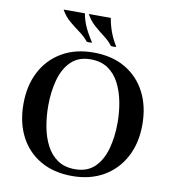

<svg xmlns="http://www.w3.org/2000/svg" viewBox="-99 -1017 1002 1118"><g transform="rotate(10 402.0 -458.0)"><path d="M195 -364Q195 -301 206 -241Q217 -181 242 -132.5Q267 -84 308.5 -55.5Q350 -27 412 -27L402 15Q293 15 214 -31Q135 -77 93 -159Q51 -241 51 -350Q51 -459 94 -541Q137 -623 216 -669Q295 -715 402 -715L392 -673Q321 -673 277.5 -631Q234 -589 214.5 -518.5Q195 -448 195 -364ZM610 -336Q610 -399 598.5 -459Q587 -519 562 -567.5Q537 -616 495.5 -644.5Q454 -673 392 -673L402 -715Q512 -715 590.5 -669Q669 -623 711.5 -541Q754 -459 754 -350Q754 -241 710.5 -159Q667 -77 588 -31Q509 15 402 15L412 -27Q484 -27 527.5 -69Q571 -111 590.5 -181.5Q610 -252 610 -336ZM335 -931H465Q472 -889 486.5 -849.5Q501 -810 526 -770Q510 -767 494 -770Q475 -796 444.5 -819Q414 -842 384 -868.5Q354 -895 335 -931ZM186 -931H312Q319 -889 337.5 -849.5Q356 -810 383 -770Q367 -767 351 -770Q331 -796 300 -818.5Q269 -841 238 -867Q207 -893 186 -931Z"/></g></svg>

Font: Poltawski Nowy Medium
Style: Regular
Weight: 500
Version: Version 1.001;gftools[0.9.25]